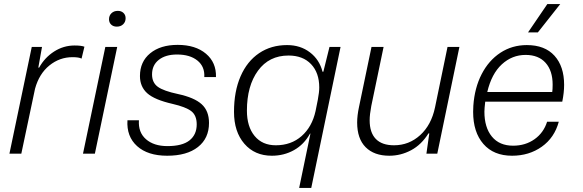

<svg xmlns="http://www.w3.org/2000/svg" viewBox="-20 -750 2847 937"><path d="M135 -521H185L167 -420H171Q198 -469 244 -498.5Q290 -528 344 -528Q377 -528 392 -522L378 -464Q365 -471 334 -471Q271 -471 221 -430.5Q171 -390 151 -317L84 0H26Z M494 -521H552L443 0H385ZM512 -656Q512 -674 524 -685.5Q536 -697 555 -697Q572 -697 582.5 -687Q593 -677 593 -661Q593 -643 581 -631.5Q569 -620 550 -620Q533 -620 522.5 -630Q512 -640 512 -656Z M602 -163H658Q654 -104 692.5 -70.5Q731 -37 797 -37Q870 -37 905 -65Q940 -93 940 -143Q940 -187 913.5 -207.5Q887 -228 822 -243Q734 -263 698.5 -295Q663 -327 663 -379Q663 -449 713 -490Q763 -531 847 -531Q934 -531 985 -488Q1036 -445 1034 -374H977Q980 -425 943.5 -454.5Q907 -484 844 -484Q788 -484 755 -458Q722 -432 722 -387Q722 -347 750 -326.5Q778 -306 849 -291Q928 -274 964 -241.5Q1000 -209 1000 -150Q1000 -75 946 -32.5Q892 10 796 10Q701 10 649 -37Q597 -84 602 -163Z M1495 -98H1493Q1464 -45 1415 -17.5Q1366 10 1307 10Q1223 10 1172.5 -48.5Q1122 -107 1122 -204Q1122 -304 1154 -377.5Q1186 -451 1244.5 -490.5Q1303 -530 1381 -530Q1446 -530 1492.5 -494.5Q1539 -459 1554 -400H1558L1588 -521H1642L1499 167H1440ZM1520 -208 1531 -263Q1538 -300 1538 -323Q1538 -395 1498 -437Q1458 -479 1388 -479Q1293 -479 1239 -405Q1185 -331 1185 -210Q1185 -132 1222.5 -86.5Q1260 -41 1326 -41Q1401 -41 1452 -86Q1503 -131 1520 -208Z M1723 -152Q1723 -186 1732 -228L1793 -521H1852L1792 -233Q1784 -191 1784 -163Q1784 -103 1814 -72Q1844 -41 1903 -41Q1976 -41 2030.5 -90.5Q2085 -140 2103 -226L2164 -521H2222L2114 0H2061L2075 -99H2071Q2037 -44 1986.5 -17Q1936 10 1880 10Q1806 10 1764.5 -31.5Q1723 -73 1723 -152Z M2289 -204Q2289 -224 2290 -234Q2296 -321 2330.5 -388Q2365 -455 2422 -492.5Q2479 -530 2551 -530Q2639 -530 2686 -478Q2733 -426 2733 -336Q2733 -298 2724 -254H2348Q2344 -220 2344 -205Q2344 -128 2380.5 -83.5Q2417 -39 2484 -39Q2544 -39 2588.5 -70.5Q2633 -102 2650 -156H2707Q2686 -78 2624 -34Q2562 10 2479 10Q2389 10 2339 -47.5Q2289 -105 2289 -204ZM2675 -301Q2677 -313 2677 -337Q2677 -405 2642.5 -443.5Q2608 -482 2545 -482Q2479 -482 2429 -436Q2379 -390 2358 -301ZM2651 -730H2714L2605 -592H2557Z"/></svg>

Font: Mona Sans Light
Style: Italic
Weight: 300
Italic angle: -11.7°
Designer: Deni Anggara
Foundry: GitHub
Version: Version 2.000